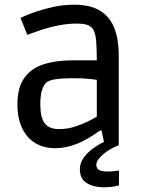

<svg xmlns="http://www.w3.org/2000/svg" viewBox="-20 -616 617 815"><path d="M213 13Q166 13 130 -8.5Q94 -30 74 -72Q54 -114 54 -173Q54 -244 83 -285Q112 -326 165 -343Q218 -360 289 -360H391Q391 -409 388 -443.5Q385 -478 373 -495Q363 -507 346.5 -511.5Q330 -516 309 -516Q270 -516 232.5 -509Q195 -502 164 -492Q133 -482 114.5 -475Q96 -468 96 -468L67 -540Q67 -540 86 -548.5Q105 -557 137.5 -568Q170 -579 210.5 -587.5Q251 -596 295 -596Q365 -596 406.5 -569.5Q448 -543 466 -495Q484 -447 484 -383V0H424L411 -62H405Q396 -56 377.5 -43.5Q359 -31 334 -18Q309 -5 278 4Q247 13 213 13ZM231 -68Q266 -68 298 -78.5Q330 -89 355 -101.5Q380 -114 391 -121V-277Q380 -279 354 -281.5Q328 -284 287 -284Q198 -284 177 -266Q165 -256 158 -232Q151 -208 151 -174Q151 -118 169.5 -93Q188 -68 231 -68ZM421 179Q377 179 348 161Q319 143 319 102Q319 75 337 51Q355 27 383 8.5Q411 -10 437 -21L485 0Q444 16 416.5 40Q389 64 389 83Q389 100 401.5 106Q414 112 435 112Q451 112 468 110Q485 108 485 108V171Q485 171 466.5 175Q448 179 421 179Z"/></svg>

Font: Ruda Medium
Style: Regular
Weight: 500
Version: Version 2.001